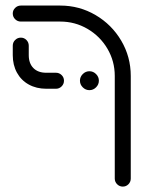

<svg xmlns="http://www.w3.org/2000/svg" viewBox="-20 -539 540 707"><path d="M402.6 118.5V-259.3Q402.6 -313.7 375.6 -359.6Q348.5 -405.6 302.4 -432.6Q256.3 -459.6 201.9 -459.6H56.7Q44.4 -459.6 35.7 -468.3Q27 -477 27 -489.3Q27 -501.1 35.7 -509.8Q44.4 -518.5 56.7 -518.5H201.9Q272.2 -518.5 331.9 -483.5Q391.5 -448.5 426.5 -389.1Q461.5 -329.6 461.5 -259.3V118.5Q461.5 130.7 453 139.4Q444.4 148.1 432.2 148.1Q420 148.1 411.3 139.4Q402.6 130.7 402.6 118.5ZM27 -335.9V-370.7Q27 -383 35.7 -391.7Q44.4 -400.4 56.7 -400.4Q68.9 -400.4 77.4 -391.7Q85.9 -383 85.9 -370.7V-335.9Q85.9 -305.6 103 -288.3Q120 -271.1 150.4 -271.1H186.3Q198.1 -271.1 206.9 -262.6Q215.6 -254.1 215.6 -241.9Q215.6 -229.6 206.9 -220.9Q198.1 -212.2 186.3 -212.2H150.4Q114.1 -212.2 85.9 -227.8Q57.8 -243.3 42.4 -271.5Q27 -299.6 27 -335.9ZM274.4 -241.9Q274.4 -255.9 284.8 -266.3Q295.2 -276.7 309.3 -276.7Q323.3 -276.7 333.7 -266.3Q344.1 -255.9 344.1 -241.9Q344.1 -227.8 333.7 -217.4Q323.3 -207 309.3 -207Q295.2 -207 284.8 -217.4Q274.4 -227.8 274.4 -241.9Z"/></svg>

Font: 26F Galaxy Hebrew Medium
Style: Regular
Weight: 500
Designer: C₂₉H₂₅N₃O₅
Version: Version 1.000